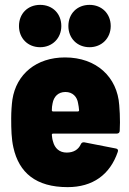

<svg xmlns="http://www.w3.org/2000/svg" viewBox="-20 -761 532 789"><path d="M145 -567C195 -567 232 -604 232 -654C232 -705 196 -741 145 -741C94 -741 58 -705 58 -654C58 -604 94 -567 145 -567ZM348 -567C398 -567 435 -604 435 -654C435 -705 398 -741 348 -741C297 -741 261 -705 261 -654C261 -604 297 -567 348 -567ZM470 -329C462 -444 377 -525 247 -525C129 -525 47 -456 31 -352C28 -331 26 -301 26 -275C26 -229 27 -190 35 -155C58 -51 128 8 258 8C361 8 432 -43 464 -137C467 -145 463 -150 455 -151L327 -176C320 -177 315 -175 312 -168C302 -146 282 -134 254 -134C224 -134 205 -152 198 -179C195 -188 194 -197 193 -207C193 -210 195 -212 198 -212H460C467 -212 472 -216 472 -224C472 -234 473 -245 473 -258C473 -281 472 -307 470 -329ZM249 -383C278 -383 297 -364 301 -336C303 -327 304 -318 305 -308C305 -305 303 -303 300 -303H198C195 -303 193 -305 193 -308C193 -318 194 -327 196 -336C201 -364 219 -383 249 -383Z"/></svg>

Font: Barlow Semi Condensed ExtraBold
Style: Regular
Weight: 800
Width: 4
Designer: Jeremy Tribby
Foundry: Tribby Type
Version: Version 1.422;hotconv 1.0.109;makeotfexe 2.5.65596